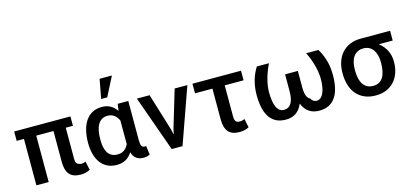

<svg xmlns="http://www.w3.org/2000/svg" viewBox="-67 -1270 3742 1757"><g transform="rotate(-15 1804.0 -391.0)"><path d="M525 10.5Q453 10.5 419.8 -28.5Q386.5 -67.5 386.5 -147.5V-439.5H223.5V0H107V-439.5H38V-528.5H571V-439.5H503V-144Q503 -119 509.8 -106.5Q516.5 -94 532 -90Q543.5 -84 556.5 -84Q559.5 -84 562 -84Q579.5 -85 597.5 -93.5L615 -11Q594 0.5 572.8 5.5Q551.5 10.5 525 10.5Z M941.5 -609.5H884L918 -792H1034.5ZM1121 10.5Q1037.5 10.5 1014.5 -70Q964.5 10.5 869.5 10.5Q818.5 10.5 780 -8.5Q741.5 -27.5 715.8 -62Q690 -96.5 677 -145Q664 -193.5 664 -252Q664 -315 676.8 -367.8Q689.5 -420.5 715 -458.2Q740.5 -496 779.2 -517Q818 -538 870.5 -538Q959 -538 1009.5 -463L1019 -528H1119V-156Q1119 -117.5 1128.2 -101.8Q1137.5 -86 1156.5 -86Q1165 -86 1170 -88.5L1181.5 -4Q1155.5 10.5 1121 10.5ZM899 -80.5Q935.5 -80.5 961 -97.8Q986.5 -115 1003.5 -151Q1003 -181 1003 -236.5V-245Q1003 -248 1003 -250.5V-254Q1003 -256 1003 -257.5V-267Q1003 -270 1003 -273V-277Q1003 -279 1003 -281V-285Q1003 -287 1003 -289V-293Q1003 -295 1003 -297.5V-374Q986.5 -409.5 961.2 -428Q936 -446.5 900 -446.5Q867.5 -446.5 845 -432.5Q822.5 -418.5 808 -393.2Q793.5 -368 787 -333.2Q780.5 -298.5 780.5 -257.5V-247Q780.5 -209 787.2 -178.2Q794 -147.5 808.2 -125.8Q822.5 -104 845 -92.2Q867.5 -80.5 899 -80.5Z M1491.5 0H1389L1200.5 -528.5H1321L1429.5 -175L1440.5 -126H1442L1452.5 -175L1558.5 -528.5H1679Z M2030.5 10.5Q1957.5 10.5 1924.8 -28.8Q1892 -68 1892 -147V-437.5H1727V-528.5H2187V-437.5H2008.5V-144Q2008.5 -109.5 2019.8 -96Q2031 -82.5 2056 -82.5Q2070 -82.5 2080 -85Q2090 -87.5 2103 -93L2120 -10.5Q2100 0.5 2078.5 5.5Q2057 10.5 2030.5 10.5Z M2786.5 10.5Q2672 10.5 2628.5 -98H2628Q2583 10.5 2470.5 10.5Q2415 10.5 2376.5 -10Q2338 -30.5 2313.8 -68Q2289.5 -105.5 2278.5 -158Q2267.5 -210.5 2267.5 -274.5Q2267.5 -348 2285 -410.8Q2302.5 -473.5 2337 -528.5H2452Q2386.5 -394.5 2383.5 -274.5Q2383.5 -229.5 2388.8 -193.5Q2394 -157.5 2405.2 -132.2Q2416.5 -107 2434 -93.8Q2451.5 -80.5 2475.5 -80.5Q2568 -80.5 2568 -234.5V-392H2689V-234.5Q2689 -137 2733.5 -118Q2750.5 -83.5 2788 -83.5Q2791 -83.5 2794 -83.5Q2815 -87 2830 -102.8Q2845 -118.5 2854.8 -143.5Q2864.5 -168.5 2869 -202Q2873.5 -235.5 2873.5 -274.5Q2869 -395 2804.5 -528.5H2920.5Q2954 -472.5 2971.8 -410.5Q2989.5 -348.5 2989.5 -274.5Q2989.5 -211.5 2978.5 -159Q2967.5 -106.5 2943.2 -68.8Q2919 -31 2880.2 -10.2Q2841.5 10.5 2786.5 10.5Z M3321.5 10Q3263 10 3217.5 -9.5Q3172 -29 3141.2 -64.5Q3110.5 -100 3094.5 -150Q3078.5 -200 3078.5 -261V-269Q3078.5 -326 3094.8 -373.8Q3111 -421.5 3142 -455.8Q3173 -490 3218 -509.2Q3263 -528.5 3321 -528.5H3599.5V-436H3470V-435.5Q3469.5 -435 3469.5 -434.5Q3512 -401 3536.2 -354.2Q3560.5 -307.5 3560.5 -247V-242Q3560.5 -188.5 3544.5 -142.2Q3528.5 -96 3498 -62.2Q3467.5 -28.5 3423 -9.2Q3378.5 10 3321.5 10ZM3321.5 -81Q3353.5 -81 3376.8 -94Q3400 -107 3415 -131.2Q3430 -155.5 3437 -190.5Q3444 -225.5 3444 -269Q3444 -304.5 3436.8 -335Q3429.5 -365.5 3414.2 -388Q3399 -410.5 3375.8 -423.2Q3352.5 -436 3320.5 -436Q3288 -436 3264.5 -423.5Q3241 -411 3225.5 -388.5Q3210 -366 3202.8 -335.5Q3195.5 -305 3195.5 -269V-258.5Q3195.5 -217.5 3203.2 -184.5Q3211 -151.5 3226.5 -128.5Q3242 -105.5 3265.8 -93.2Q3289.5 -81 3321.5 -81Z"/></g></svg>

Font: Roberto Sans Medium
Style: Regular
Weight: 500
Designer: Google (font) & Cristiano Sobral (main changes)
Version: Version 1.000;October 12, 2021;FontCreator 14.0.0.2814 64-bi